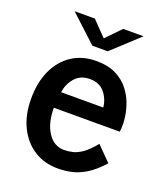

<svg xmlns="http://www.w3.org/2000/svg" viewBox="-141 -854 828 962"><g transform="rotate(20 273.0 -373.0)"><path d="M279 11Q207.5 11 152.5 -24Q97.5 -59 66.2 -123Q35 -187 35 -273Q35 -360.5 65.2 -425.2Q95.5 -490 150.2 -525.8Q205 -561.5 278.5 -561.5Q342.5 -561.5 384.8 -539.8Q427 -518 452.5 -485.2Q478 -452.5 490.8 -417Q503.5 -381.5 507.5 -353Q511.5 -324.5 511.5 -312.5Q511.5 -295 510.8 -285Q510 -275 509 -268.5H157.5Q157.5 -187.5 190.2 -137.2Q223 -87 277.5 -87Q300.5 -87 324.2 -92.8Q348 -98.5 374.8 -117.5Q401.5 -136.5 434 -176.5L509.5 -100Q466.5 -52.5 428 -28.8Q389.5 -5 352.8 3Q316 11 279 11ZM165.5 -354H390Q385.5 -398 358 -431.8Q330.5 -465.5 278.5 -465.5Q228.5 -465.5 199.5 -431.5Q170.5 -397.5 165.5 -354ZM90 -758.5H198L273.5 -680.5L349 -758.5H457.5L314.5 -626.5H232.5Z"/></g></svg>

Font: Junction SemiBold
Style: Regular
Weight: 600
Designer: Caroline Hadilaksono
Foundry: Caroline Hadilaksono, Tyler Finck, The League of Moveable Type
Version: Version 2.000; ttfautohint (v1.8.3)